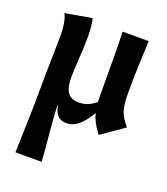

<svg xmlns="http://www.w3.org/2000/svg" viewBox="-136 -608 814 934"><g transform="rotate(20 271.0 -141.0)"><path d="M521 -69C478 -123 469 -142 469 -245C469 -334 475 -437 477 -500H342C345 -421 345 -351 345 -229C345 -191 345 -161 346 -137C323 -118 297 -103 258 -103C211 -103 183 -128 183 -206C183 -255 192 -339 192 -415C192 -441 191 -482 182 -512L45 -488C60 -461 65 -418 65 -374C65 -334 61 -210 61 -174C61 41 56 93 53 230H188C186 162 168 29 167 -53H171C174 -18 193 12 237 12C292 12 327 -38 354 -83C362 -52 376 -26 404 12Z"/></g></svg>

Font: CantoraOne
Style: Regular
Weight: 400
Designer: Pablo Impallari, Rodrigo Fuenzalida
Foundry: Pablo Impallari
Version: Version 1.001